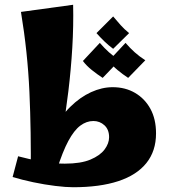

<svg xmlns="http://www.w3.org/2000/svg" viewBox="-20 -776 720 806"><path d="M287 10Q257 10 212 4.5Q167 -1 119.5 -11Q72 -21 33 -33L56 -120Q99 -109 145 -99Q191 -89 252 -89Q319 -89 359.5 -106Q400 -123 419 -148.5Q438 -174 438 -200Q438 -232 418.5 -250Q399 -268 372 -268Q343 -268 317 -248.5Q291 -229 267 -184.5Q243 -140 219 -64L159 -87Q172 -166 202.5 -226Q233 -286 274.5 -327Q316 -368 362 -389Q408 -410 453 -410Q506 -410 547 -386Q588 -362 611.5 -319Q635 -276 635 -216Q635 -142 594.5 -91.5Q554 -41 476.5 -15.5Q399 10 287 10ZM109 -39Q111 -223 103.5 -390Q96 -557 68 -726L287 -756Q289 -668 283.5 -576Q278 -484 267 -393Q256 -302 241.5 -218.5Q227 -135 210 -65ZM455 -571Q435 -586 418 -602.5Q401 -619 385 -637L455 -707Q472 -687 486.5 -670.5Q501 -654 522 -637ZM411 -449Q388 -464 365.5 -482Q343 -500 328 -520L399 -596Q418 -574 437.5 -556.5Q457 -539 482 -523ZM518 -449Q495 -464 473.5 -482Q452 -500 436 -520L507 -596Q526 -574 545.5 -556.5Q565 -539 590 -523Z"/></svg>

Font: Marhey Light SemiBold
Style: Regular
Weight: 600
Version: Version 1.000